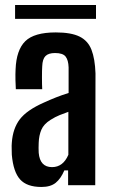

<svg xmlns="http://www.w3.org/2000/svg" viewBox="-20 -737 448 764"><path d="M145 7Q87 7 60 -23Q33 -53 27 -121Q27 -132 26.5 -145Q26 -158 27 -169Q31 -226 59 -262.5Q87 -299 155 -329Q179 -340 203 -349.5Q227 -359 253 -367V-469Q252 -498 241 -512Q230 -526 199 -526Q173 -526 161 -514Q149 -502 148 -473Q147 -459 147 -429.5Q147 -400 148 -382H43Q42 -394 41.5 -418.5Q41 -443 42 -461Q45 -538 80.5 -573Q116 -608 202 -608Q263 -608 296.5 -591.5Q330 -575 344 -539Q358 -503 360 -445L359 0H251V-59H236Q222 -26 201.5 -9.5Q181 7 145 7ZM187 -72Q231 -72 252 -121V-292Q235 -286 217.5 -279Q200 -272 181 -260Q154 -243 144.5 -220.5Q135 -198 134 -169Q133 -148 134 -129Q139 -72 187 -72ZM40 -662V-717H362V-662Z"/></svg>

Font: Big Shoulders Display
Style: Bold
Weight: 700
Designer: Patric King
Foundry: XO Type Co
Version: Version 1.000; ttfautohint (v1.8.2)